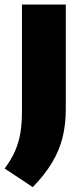

<svg xmlns="http://www.w3.org/2000/svg" viewBox="-41 -568 356 826"><path d="M100 237 -21 157Q7 119.5 23.2 83Q39.5 46.5 46.5 5Q53.5 -36.5 53.5 -89V-548.5H242V-96.5Q242 -33.5 228.5 22Q215 77.5 183.8 130.2Q152.5 183 100 237Z"/></svg>

Font: Encode Sans Condensed Thin ExtraBold
Style: Regular
Weight: 800
Version: Version 3.002